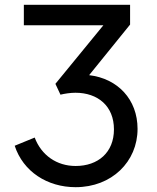

<svg xmlns="http://www.w3.org/2000/svg" viewBox="-20 -765 650 797"><path d="M294 12C444 12 551 -94 551 -230C551 -352 469 -439 350 -453L520 -663V-745H79V-660H409L210 -417L231 -372C247 -376 272 -380 293 -380C386 -380 453 -325 453 -228C453 -132 387 -76 294 -76C216 -76 152 -120 124 -194L41 -160C76 -53 176 12 294 12Z"/></svg>

Font: Mluvka Medium
Style: Regular
Weight: 500
Designer: Modified by Jiří Krblich, Original typeface by Gumpita Rahayu
Foundry: Gumpita Rahayu & Jiří Krblich
Version: Version 2.000;Glyphs 3.1.1 (3134)